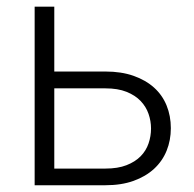

<svg xmlns="http://www.w3.org/2000/svg" viewBox="-20 -548 575 568"><path d="M140.6 -336.4H292Q338.9 -336.4 375 -323.7Q411.1 -311 435.8 -288.8Q460.4 -266.6 472.9 -235.8Q485.4 -205.1 485.4 -168.9Q485.4 -132.8 472.9 -102.1Q460.4 -71.3 435.8 -48.6Q411.1 -25.9 375 -12.9Q338.9 0 292 0H82.5V-528.3H140.6ZM140.6 -286.6V-49.3H292Q328.6 -49.3 354.2 -59.3Q379.9 -69.3 396 -85.7Q412.1 -102.1 419.4 -123.5Q426.8 -145 426.8 -168Q426.8 -189.9 419.4 -211.2Q412.1 -232.4 396 -249.3Q379.9 -266.1 354.2 -276.4Q328.6 -286.6 292 -286.6Z"/></svg>

Font: Melbourne
Style: Light
Weight: 300
Designer: Google
Version: Version 2.000980; 2014